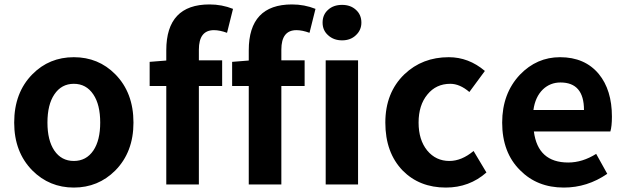

<svg xmlns="http://www.w3.org/2000/svg" viewBox="-20 -832 2822 866"><path d="M126 -63Q44 -146 44 -279Q44 -414 126 -497Q202 -574 313 -574Q424 -574 500 -497Q582 -414 582 -279Q582 -146 500 -63Q423 14 313 14Q203 14 126 -63ZM401 -153Q432 -199 432 -279Q432 -360 401 -406Q369 -454 313 -454Q257 -454 225 -406Q194 -360 194 -279Q194 -199 225 -153Q257 -106 313 -106Q369 -106 401 -153Z M1004 -684Q971 -696 945 -696Q877 -696 877 -608V-560H982V-444H877V0H730V-444H655V-553L730 -559V-605Q730 -812 925 -812Q981 -812 1031 -792Z M1376 -684Q1343 -696 1317 -696Q1249 -696 1249 -608V-560H1354V-444H1249V0H1102V-444H1027V-553L1102 -559V-605Q1102 -812 1297 -812Q1353 -812 1403 -792Z M1449 -560H1595V0H1449ZM1460 -673Q1435 -695 1435 -730Q1435 -766 1460 -788Q1484 -810 1523 -810Q1561 -810 1585 -788Q1610 -766 1610 -730Q1610 -696 1585 -673Q1561 -650 1523 -650Q1485 -650 1460 -673Z M1796 -63Q1718 -144 1718 -279Q1718 -414 1804 -497Q1885 -574 2004 -574Q2094 -574 2167 -512L2097 -417Q2054 -454 2011 -454Q1947 -454 1908 -406Q1868 -358 1868 -279Q1868 -201 1907 -153Q1946 -106 2007 -106Q2062 -106 2116 -151L2174 -54Q2097 14 1991 14Q1872 14 1796 -63Z M2326 -64Q2245 -144 2245 -279Q2245 -410 2325 -495Q2401 -574 2506 -574Q2618 -574 2681 -498Q2740 -426 2740 -306Q2740 -262 2733 -239H2388Q2406 -99 2543 -99Q2607 -99 2669 -138L2719 -48Q2629 14 2523 14Q2403 14 2326 -64ZM2614 -336Q2614 -460 2508 -460Q2462 -460 2429 -429Q2394 -395 2386 -336Z"/></svg>

Font: `nÑOS-|
Style: Bold
Weight: 700
Designer: Ryoko NISHIZUKA ¬âXZm¬º[P (kana & ideographs); Paul D. Hunt (Latin, Greek & Cyrillic); Wenlong ZHANG _ e¬á¬ü¬ô (bopomof
Foundry: Adobe Systems Incorporated
Version: Version 1.00 June 24, 2014, initial release